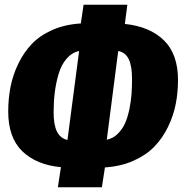

<svg xmlns="http://www.w3.org/2000/svg" viewBox="-20 -756 780 820"><path d="M740.2 -414.1Q740.2 -360.8 730.5 -311.3Q720.7 -261.7 697.5 -213.9Q674.3 -166 639.4 -129.9Q604.5 -93.8 550.3 -69.6Q496.1 -45.4 428.2 -41L415 43.9H227.1L240.2 -42Q135.7 -51.8 75.4 -109.9Q15.1 -168 15.1 -279.8Q15.1 -334 24.9 -384.5Q34.7 -435.1 57.9 -483.4Q81.1 -531.7 115.7 -568.1Q150.4 -604.5 204.1 -628.2Q257.8 -651.9 325.2 -655.8L336.9 -735.8H523.9L513.2 -653.8Q620.1 -642.6 680.2 -583.7Q740.2 -524.9 740.2 -414.1ZM436 -159.2Q462.4 -164.6 482.4 -184.1Q502.4 -203.6 513.9 -229.2Q525.4 -254.9 532.5 -289.3Q539.6 -323.7 541.7 -354.2Q543.9 -384.8 543.9 -418.9Q543.9 -473.6 530 -502.9Q516.1 -532.2 484.9 -538.1ZM209 -275.9Q209 -223.1 223.1 -194.3Q237.3 -165.5 268.1 -158.2L317.9 -538.1Q286.6 -531.2 264.2 -505.1Q241.7 -479 230.2 -439.9Q218.8 -400.9 213.9 -360.8Q209 -320.8 209 -275.9Z"/></svg>

Font: Fira Sans Compressed Heavy
Style: Italic
Weight: 900
Width: 3
Italic angle: -8°
Designer: Carrois Corporate & Edenspiekermann AG
Foundry: Carrois Corporate GbR & Edenspiekermann AG
Version: Version 4.203;PS 004.203;hotconv 1.0.88;makeotf.lib2.5.64775